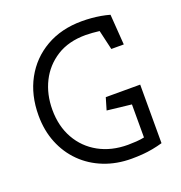

<svg xmlns="http://www.w3.org/2000/svg" viewBox="-126 -799 859 912"><g transform="rotate(-20 303.5 -343.5)"><path d="M386 4Q311 4 247.5 -21Q184 -46 137.5 -92Q91 -138 65.5 -201Q40 -264 40 -340Q40 -443 83 -522Q126 -601 204 -646Q282 -691 386 -691Q411 -691 434.5 -689Q458 -687 481 -683Q504 -679 525 -673L536 -519H473L450 -618Q435 -620 415 -621.5Q395 -623 381 -623Q294 -623 234 -585Q174 -547 142.5 -484Q111 -421 111 -343Q111 -260 146.5 -197Q182 -134 245.5 -99Q309 -64 392 -64Q411 -64 434 -65.5Q457 -67 475 -71V-238L352 -252L370 -313H544V-17Q520 -10 493.5 -5Q467 0 440 2Q413 4 386 4Z"/></g></svg>

Font: Kreon Light Light
Style: Regular
Weight: 300
Version: Version 2.002